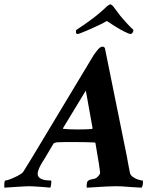

<svg xmlns="http://www.w3.org/2000/svg" viewBox="-52 -868 713 892"><path d="M-31.2 3.9Q-32.2 2.9 -32.2 -3.9Q-32.2 -29.3 -27.3 -29.3Q-20.5 -29.3 -2.9 -36.1Q14.6 -43 32.2 -52.2Q49.8 -61.5 55.7 -69.3Q64.5 -83 93.8 -130.9L382.8 -611.3Q384.8 -615.2 388.7 -619.6Q392.6 -624 396.5 -629.9Q412.1 -651.4 423.8 -651.4Q432.6 -651.4 435.5 -643.6L538.1 -137.7Q540 -125 543.5 -106.9Q546.9 -88.9 551.8 -64.5Q553.7 -54.7 564.9 -46.4Q576.2 -38.1 589.8 -33.7Q603.5 -29.3 610.4 -29.3Q612.3 -29.3 612.3 -24.4Q612.3 -3.9 605.5 3.9L556.6 1Q533.2 -1 515.6 -2Q498 -2.9 486.3 -2.9Q476.6 -2.9 442.9 -1.5Q409.2 0 351.6 3.9Q350.6 2.9 350.6 -2.9Q350.6 -20.5 355.5 -26.4Q360.4 -32.2 368.7 -33.7Q377 -35.2 386.7 -37.6Q396.5 -40 405.3 -50.8Q410.2 -55.7 411.6 -59.6Q413.1 -63.5 413.1 -67.4Q413.1 -72.3 407.7 -106Q402.3 -139.6 391.6 -202.1Q391.6 -206.1 385.7 -206.1Q368.2 -207 346.2 -207.5Q324.2 -208 296.9 -208Q271.5 -208 251 -208Q230.5 -208 213.9 -207Q210.9 -207 204.6 -205.1Q198.2 -203.1 197.3 -202.1L153.3 -127.9Q114.3 -69.3 125.5 -49.3Q136.7 -29.3 184.6 -29.3Q186.5 -29.3 186.5 -25.4Q186.5 -7.8 181.6 3.9Q177.7 2.9 156.7 1.5Q135.7 0 113.8 -1.5Q91.8 -2.9 84 -2.9Q78.1 -2.9 62 -2Q45.9 -1 26.4 0Q6.8 1 -9.3 2.4Q-25.4 3.9 -31.2 3.9ZM308.6 -266.6Q327.1 -266.6 343.8 -267.1Q360.4 -267.6 374 -268.6Q377.9 -268.6 377.9 -273.4L346.7 -447.3L241.2 -273.4Q240.2 -272.5 240.7 -271Q241.2 -269.5 242.2 -269.5Q268.6 -266.6 308.6 -266.6ZM308.6 -710Q297.9 -710 301.8 -728.5Q317.4 -738.3 339.8 -753.9Q362.3 -769.5 391.6 -792Q408.2 -805.7 421.9 -817.4Q435.5 -829.1 445.3 -838.9Q456.1 -847.7 460.9 -847.7Q464.8 -847.7 473.6 -838.9L505.9 -795.9Q525.4 -772.5 541 -755.9Q556.6 -739.3 568.4 -728.5Q564.5 -710 553.7 -710Q548.8 -710 527.8 -720.2Q506.8 -730.5 483.4 -745.1Q460 -759.8 444.3 -770.5Q429.7 -761.7 408.2 -751.5Q386.7 -741.2 365.2 -731.9Q343.8 -722.7 328.1 -716.3Q312.5 -710 308.6 -710Z"/></svg>

Font: Crimson Text
Style: Bold Italic
Weight: 700
Italic angle: -11°
Designer: Sebastian Kosch
Foundry: Sebastian Kosch
Version: Version 1.100; ttfautohint (v1.8.4)